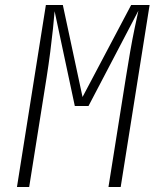

<svg xmlns="http://www.w3.org/2000/svg" viewBox="-20 -750 640 770"><path d="M48 0 164 -730H232L311 -361L506 -730H580L464 0H415L485 -440Q493 -491 502 -542.5Q511 -594 520 -637Q529 -680 535 -707L335 -325H280L199 -705Q197 -678 192.5 -635Q188 -592 181.5 -541.5Q175 -491 167 -440L97 0Z"/></svg>

Font: JetBrains Mono Thin
Style: Italic
Weight: 100
Italic angle: -9°
Monospace: yes
Designer: Philipp Nurullin, Konstantin Bulenkov
Foundry: JetBrains
Version: Version 2.305; ttfautohint (v1.8.4.7-5d5b)